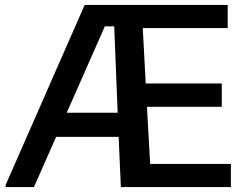

<svg xmlns="http://www.w3.org/2000/svg" viewBox="-20 -760 1005 780"><path d="M3 -9 324 -740H905V-646H560L572 -421H881V-326H577L590 -94H918V0H471L462 -204H208L118 0H3ZM251 -302H458L444 -653H406Z"/></svg>

Font: Encode Sans Wide
Style: Medium
Weight: 500
Designer: Pablo Impallari, Andres Torresi
Foundry: Pablo Impallari, Andres Torresi
Version: Version 1.000; ttfautohint (v1.00) -l 8 -r 50 -G 200 -x 14 -